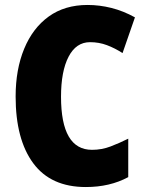

<svg xmlns="http://www.w3.org/2000/svg" viewBox="-20 -795 590 774"><path d="M343 -625Q287 -625 256.5 -566.5Q226 -508 226 -405Q226 -191 351 -191Q390 -191 425.5 -204.5Q461 -218 497 -236V-81Q423 -41 326 -41Q185 -41 114 -137Q43 -233 43 -406Q43 -515 77.5 -598.5Q112 -682 176.5 -728.5Q241 -775 333 -775Q381 -775 429 -763Q477 -751 524 -725L474 -581Q443 -601 411 -613Q379 -625 343 -625Z"/></svg>

Font: Noto Sans Tamil UI Condensed Black
Style: Regular
Weight: 900
Width: 3
Designer: Jelle Bosma - Monotype Design Team
Foundry: Monotype Imaging Inc.
Version: Version 2.004; ttfautohint (v1.8.4.7-5d5b)